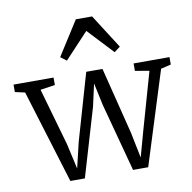

<svg xmlns="http://www.w3.org/2000/svg" viewBox="-97 -932 1031 1030"><g transform="rotate(-10 418.0 -416.5)"><path d="M-7 -513.5V-554H211V-513.5L131 -501.5L220 -189.5L251 -51.5L284 -190.5L389 -554H477.5L568.5 -190.5L597 -50.5L635.5 -189.5L724 -500.5L647 -513.5V-554H842.5V-513.5L787.5 -500.5L627.5 8H545L445.5 -363.5L419.5 -485L392.5 -363.5L282.5 8H203.5L47 -501.5ZM297.5 -631 265 -655.5 383 -841H471.5L590 -655.5L557.5 -631L427.5 -770Z"/></g></svg>

Font: Merriweather 20pt Light
Style: Regular
Weight: 300
Version: Version 2.100